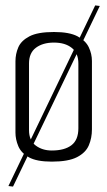

<svg xmlns="http://www.w3.org/2000/svg" viewBox="-20 -592 395 708"><path d="M171 4Q115 4 86.5 -12Q58 -28 47.5 -53Q37 -78 37 -103V-366Q37 -393 47.5 -417.5Q58 -442 88.5 -458Q119 -474 179 -474Q236 -474 266 -458Q296 -442 307.5 -417.5Q319 -393 319 -367V-115Q319 -83 307.5 -56Q296 -29 264 -12.5Q232 4 171 4ZM171 -37Q218 -37 243.5 -56.5Q269 -76 269 -119V-358Q269 -396 244.5 -415.5Q220 -435 179 -435Q138 -435 112.5 -416Q87 -397 87 -358V-112Q87 -74 111.5 -55.5Q136 -37 171 -37ZM28 96 11 94 331 -572 348 -570Z"/></svg>

Font: Smooch Sans Thin
Style: Regular
Weight: 400
Version: Version 1.010